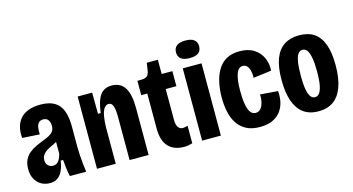

<svg xmlns="http://www.w3.org/2000/svg" viewBox="-79 -1028 2494 1355"><g transform="rotate(-15 1168.5 -350.0)"><path d="M146 12Q113 12 85 -3Q57 -18 39.5 -48.5Q22 -79 22 -124Q22 -162 35 -189.5Q48 -217 70.5 -235.5Q93 -254 120.5 -267Q148 -280 177 -291Q203 -301 222 -311Q241 -321 252 -336Q263 -351 263 -375Q263 -401 251.5 -418Q240 -435 214 -435Q194 -435 182.5 -423.5Q171 -412 167 -390.5Q163 -369 165 -339L38 -347Q34 -390 43 -425.5Q52 -461 74.5 -487Q97 -513 134 -527Q171 -541 222 -541Q287 -541 325.5 -517.5Q364 -494 381 -448Q398 -402 398 -333V-186Q398 -159 400 -125.5Q402 -92 405.5 -59Q409 -26 413 0H294Q286 -33 283 -61.5Q280 -90 277 -122H259Q253 -77 238 -47Q223 -17 200.5 -2.5Q178 12 146 12ZM199 -101Q213 -101 223 -106.5Q233 -112 240.5 -122Q248 -132 253 -144.5Q258 -157 262 -171V-286L294 -283Q283 -270 268 -261Q253 -252 236.5 -244.5Q220 -237 204.5 -229Q189 -221 176.5 -211Q164 -201 156 -187.5Q148 -174 148 -155Q148 -129 163 -115Q178 -101 199 -101Z M492 0V-334V-528H598L599 -373H619Q627 -435 642.5 -472Q658 -509 683 -525Q708 -541 742 -541Q807 -541 838 -492Q869 -443 869 -345V0H730V-314Q730 -370 720.5 -395.5Q711 -421 689 -421Q670 -421 656.5 -402.5Q643 -384 636.5 -349.5Q630 -315 629 -265V0Z M1127 10Q1054 10 1013 -33Q972 -76 972 -166V-421H928V-526H950Q983 -526 997.5 -536.5Q1012 -547 1016 -574L1025 -632H1106V-528H1184V-418H1106V-193Q1106 -157 1118.5 -139Q1131 -121 1152 -121Q1160 -121 1168.5 -123Q1177 -125 1188 -128V0Q1173 4 1159 7Q1145 10 1127 10Z M1260 0V-528H1397V0ZM1328 -585Q1285 -585 1264 -601Q1243 -617 1243 -649Q1243 -680 1264 -696.5Q1285 -713 1328 -713Q1371 -713 1391.5 -696.5Q1412 -680 1412 -650Q1412 -617 1391 -601Q1370 -585 1328 -585Z M1681 13Q1622 13 1582 -8Q1542 -29 1517.5 -66Q1493 -103 1482.5 -152.5Q1472 -202 1472 -258Q1472 -314 1483 -365.5Q1494 -417 1517.5 -456.5Q1541 -496 1580 -518.5Q1619 -541 1677 -541Q1740 -541 1781 -515Q1822 -489 1842 -445.5Q1862 -402 1858 -351L1726 -334Q1727 -362 1721.5 -385Q1716 -408 1704 -421.5Q1692 -435 1672 -435Q1656 -435 1644.5 -424.5Q1633 -414 1625.5 -393.5Q1618 -373 1614 -341.5Q1610 -310 1610 -268Q1610 -212 1617 -172Q1624 -132 1638.5 -111.5Q1653 -91 1677 -91Q1700 -91 1714.5 -109Q1729 -127 1735 -154.5Q1741 -182 1739 -209L1868 -199Q1872 -162 1865 -125Q1858 -88 1837 -57Q1816 -26 1777.5 -6.5Q1739 13 1681 13Z M2109 13Q2042 13 1998.5 -19.5Q1955 -52 1933.5 -114.5Q1912 -177 1912 -267Q1912 -362 1935 -422.5Q1958 -483 2003 -512Q2048 -541 2112 -541Q2178 -541 2221 -512Q2264 -483 2286 -423.5Q2308 -364 2308 -272Q2308 -175 2284.5 -111.5Q2261 -48 2217 -17.5Q2173 13 2109 13ZM2110 -90Q2130 -90 2143 -108Q2156 -126 2163 -164Q2170 -202 2170 -260Q2170 -322 2163 -360.5Q2156 -399 2143 -417.5Q2130 -436 2109 -436Q2090 -436 2077 -418.5Q2064 -401 2057.5 -362Q2051 -323 2051 -260Q2051 -172 2065.5 -131Q2080 -90 2110 -90Z"/></g></svg>

Font: Bricolage Grotesque 24pt Condensed
Style: Bold
Weight: 700
Width: 3
Designer: Mathieu Triay
Foundry: Atelier Triay
Version: Version 1.001;gftools[0.9.33.dev8+g029e19f]